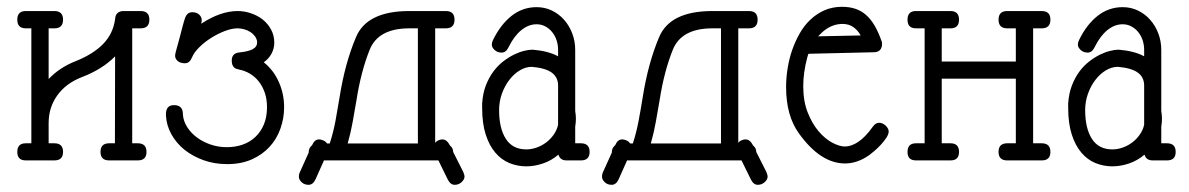

<svg xmlns="http://www.w3.org/2000/svg" viewBox="-20 -462 3424 553"><path d="M136.7 -49.3H120.1V-107.4C120.1 -137.4 128.3 -163.9 144.8 -187C161.2 -210.1 184.7 -227.7 215.3 -239.7C255.4 -255 287.4 -275.1 311.5 -299.8L311 -49.3H294.4C277.8 -49.3 269.5 -41 269.5 -24.4C269.5 -8.1 277.8 0 294.4 0H377C393.6 0 401.9 -8.1 401.9 -24.4C401.9 -41 393.6 -49.3 377 -49.3H360.8V-380.4H385.3C401.9 -380.4 410.2 -388.7 410.2 -405.3C410.2 -421.9 401.9 -430.2 385.3 -430.2H336.4C320.8 -430.2 312.5 -422.5 311.5 -407.2C307.9 -379.6 296.6 -355.8 277.6 -335.9C258.5 -316.1 231.8 -299.3 197.3 -285.6C166.3 -273.3 140.6 -256.2 120.1 -234.4V-380.4H136.7C153.3 -380.4 161.6 -388.7 161.6 -405.3C161.6 -421.9 153.3 -430.2 136.7 -430.2H54.2C37.9 -430.2 29.8 -421.9 29.8 -405.3C29.8 -388.7 37.9 -380.4 54.2 -380.4H70.3V-49.3H54.2C37.9 -49.3 29.8 -41 29.8 -24.4C29.8 -8.1 37.9 0 54.2 0H136.7C153.3 0 161.6 -8.1 161.6 -24.4C161.6 -41 153.3 -49.3 136.7 -49.3Z M512.7 -409.2C510.4 -402.3 508.1 -394.6 505.9 -386L499 -359.4L494.1 -341.3L489.5 -324.7C488 -319.5 486.8 -314.9 485.8 -310.8C484.9 -306.7 484.4 -303.5 484.4 -301.3C484.4 -295.7 486.8 -290.8 491.7 -286.4C496.6 -282 503.6 -279.8 512.7 -279.8C521.5 -279.8 528.2 -285.2 532.7 -295.9C536.6 -305.7 543.5 -315.5 553.5 -325.4C563.4 -335.4 574.8 -344.4 587.6 -352.5C600.5 -360.7 613.8 -367.4 627.4 -372.6C641.1 -377.8 653.5 -380.4 664.6 -380.4C670.7 -380.4 677 -379.5 683.3 -377.7C689.7 -375.9 695.6 -373.3 700.9 -369.9C706.3 -366.5 710.8 -362.3 714.4 -357.4C717.9 -352.5 720.1 -347 720.7 -340.8C720.7 -331.7 716.4 -324.9 707.8 -320.3C699.1 -315.8 686.5 -312.7 669.9 -311C654.9 -309.7 647.5 -301.9 647.5 -287.6C647.5 -272 654.3 -263.5 668 -262.2V-261.7C679 -259.8 689.5 -255.9 699.5 -250C709.4 -244.1 718 -236.6 725.3 -227.3C732.7 -218 738.4 -207.2 742.7 -194.8C746.9 -182.5 749 -168.6 749 -153.3C749 -134.4 746 -117.8 740 -103.5C734 -89.2 725.7 -77.1 715.3 -67.4C704.9 -57.6 692.7 -50.3 678.7 -45.4C664.7 -40.5 649.6 -38.1 633.3 -38.1C617 -38.1 601.5 -40.6 586.7 -45.7C571.9 -50.7 558.8 -57.5 547.4 -65.9C536 -74.4 526.6 -84.3 519.3 -95.7C512 -107.1 507.8 -119.1 506.8 -131.8V-134.8C506.2 -151 497.7 -159.2 481.4 -159.2C473 -159.2 467 -156.9 463.4 -152.3C459.8 -147.8 458 -141.6 458 -133.8V-128.9C459 -110.4 464.1 -92.6 473.4 -75.7C482.7 -58.8 495.1 -43.9 510.7 -31.2C526.4 -18.6 544.8 -8.4 565.9 -0.7C587.1 6.9 609.9 10.7 634.3 10.7C661 10.7 684.6 6.2 705.1 -2.9C725.6 -12 742.8 -24.2 756.6 -39.3C770.4 -54.4 780.8 -71.9 787.8 -91.8C794.8 -111.7 798.3 -132.2 798.3 -153.3C798.3 -178.4 793.4 -202.3 783.4 -225.1C773.5 -247.9 759 -267.1 739.7 -282.7C749.2 -289.2 756.6 -297.4 762 -307.4C767.3 -317.3 770 -327.8 770 -338.9C770 -352.9 766.9 -365.6 760.7 -377C754.6 -388.3 746.5 -397.9 736.6 -405.8C726.6 -413.6 715.3 -419.6 702.6 -423.8C689.9 -428.1 677.2 -430.2 664.6 -430.2C631.7 -430.2 596.8 -418.1 560.1 -394H559.6C560.5 -397.3 561 -400.7 561 -404.3C561 -409.8 558.7 -415 554 -419.7C549.2 -424.4 542.5 -426.8 533.7 -426.8C523.6 -426.8 516.6 -420.9 512.7 -409.2Z M1183.6 -48.8H981.4C987.3 -69.3 992.1 -90.1 995.8 -111.1L1006.8 -173.8C1015.3 -228.2 1027.8 -276.2 1044.4 -317.9C1060.7 -359.5 1099 -380.4 1159.2 -380.4H1183.6ZM1233.4 -380.4H1264.2C1280.8 -380.4 1289.1 -388.7 1289.1 -405.3C1289.1 -421.9 1280.8 -430.2 1264.2 -430.2H1159.2C1077.5 -430.2 1026.2 -405.1 1005.4 -355C984.2 -305.2 968.4 -247.4 958 -181.6C954.4 -159.2 950.5 -136.6 946.3 -114C942.1 -91.4 936.5 -69.7 929.7 -48.8H921.9C919.3 -52.7 915.7 -55.7 911.1 -57.6C906.6 -59.6 902.5 -60.5 898.9 -60.5C890.5 -60.5 884 -55.3 879.4 -44.9L878.9 -43.9C872.4 -38.4 869.1 -31.7 869.1 -23.9V-22.5L843.3 34.7C841.6 38.2 840.8 42.3 840.8 46.9C840.8 52.4 843.4 57.7 848.6 62.7C853.8 67.8 860.5 70.3 868.7 70.3C877.1 70.3 883.8 65.1 888.7 54.7L913.1 0H1242.7L1270 55.7C1274.9 65.4 1281.4 70.3 1289.6 70.3C1297.4 70.3 1304 67.7 1309.6 62.5C1315.1 57.3 1317.9 52.1 1317.9 46.9C1317.9 44.9 1317.5 42.9 1316.9 40.8C1316.2 38.7 1315.4 36.3 1314.5 33.7L1285.2 -24.4C1285.2 -32.2 1281.9 -38.6 1275.4 -43.5L1274.4 -45.9C1268.9 -55.7 1262 -60.5 1253.9 -60.5C1250.3 -60.5 1246.4 -59.6 1242.2 -57.6C1238 -55.7 1235 -53.2 1233.4 -50.3Z M1587.4 -215.3V-102.5C1585.1 -92.4 1581 -83.1 1575 -74.5C1568.9 -65.8 1561.8 -58.3 1553.5 -52C1545.2 -45.7 1536 -40.7 1525.9 -37.1C1515.8 -33.5 1505.7 -31.7 1495.6 -31.7C1469.6 -31.7 1450 -41.8 1437 -62C1424 -82.2 1417.5 -109.9 1417.5 -145C1417.5 -161.3 1420.2 -176.9 1425.5 -191.9C1430.9 -206.9 1438 -220.1 1446.8 -231.7C1455.6 -243.2 1465.7 -252.4 1477.1 -259.3C1488.4 -266.1 1500 -269.5 1511.7 -269.5C1537.8 -267.3 1556.9 -261.7 1569.1 -252.9C1581.3 -244.1 1587.4 -231.6 1587.4 -215.3ZM1515.6 -318.8H1512.2C1506 -318.8 1498.4 -317.7 1489.3 -315.4C1480.1 -313.2 1470.5 -309.6 1460.4 -304.7C1450.4 -299.8 1440.1 -293.4 1429.7 -285.4C1419.3 -277.4 1409.7 -267.7 1401.1 -256.1C1392.5 -244.5 1385.3 -231.2 1379.4 -216.1C1373.5 -200.9 1370 -183.6 1368.7 -164.1V-150.9C1368.7 -121.3 1372.1 -95.9 1378.9 -74.7C1385.7 -53.5 1394.9 -36.1 1406.5 -22.5C1418.1 -8.8 1431.6 1.2 1447 7.6C1462.5 13.9 1478.8 17.1 1496.1 17.1C1511.7 17.1 1527.7 14.3 1543.9 8.8C1560.2 3.3 1575 -5.2 1588.4 -16.6C1591.6 -5.5 1599.4 0 1611.8 0H1653.3C1669.9 0 1678.2 -8.1 1678.2 -24.4C1678.2 -41 1669.9 -49.3 1653.3 -49.3H1636.7V-97.2C1637.4 -100.7 1637.9 -104.5 1638.2 -108.4C1638.5 -112.3 1638.7 -116 1638.7 -119.6C1638.7 -123.2 1638.5 -127 1638.2 -130.9C1637.9 -134.8 1637.4 -138.5 1636.7 -142.1V-318.4C1636.7 -335 1633.9 -350.7 1628.2 -365.7C1622.5 -380.7 1614.7 -393.8 1604.7 -405C1594.8 -416.3 1583.1 -425.1 1569.6 -431.6C1556.1 -438.2 1541.3 -441.4 1525.4 -441.4C1498.7 -441.4 1474.8 -433.1 1453.6 -416.5C1432.5 -399.9 1414.6 -376.6 1399.9 -346.7C1397.6 -342.1 1396.5 -337.6 1396.5 -333C1396.5 -328.1 1399.2 -323.2 1404.5 -318.1C1409.9 -313.1 1416.7 -310.5 1424.8 -310.5C1432.9 -310.5 1439.5 -315.4 1444.3 -325.2C1454.8 -346.7 1467 -363.2 1481 -374.8C1495 -386.3 1509.8 -392.1 1525.4 -392.1C1534.5 -392.1 1542.9 -390.1 1550.5 -386C1558.2 -381.9 1564.8 -376.5 1570.3 -369.6C1575.8 -362.8 1580.1 -355 1583 -346.2C1585.9 -337.4 1587.4 -328.1 1587.4 -318.4V-299.8C1569.2 -309.9 1545.2 -316.2 1515.6 -318.8Z M2056.6 -48.8H1854.5C1860.4 -69.3 1865.2 -90.1 1868.9 -111.1L1879.9 -173.8C1888.3 -228.2 1900.9 -276.2 1917.5 -317.9C1933.8 -359.5 1972 -380.4 2032.2 -380.4H2056.6ZM2106.4 -380.4H2137.2C2153.8 -380.4 2162.1 -388.7 2162.1 -405.3C2162.1 -421.9 2153.8 -430.2 2137.2 -430.2H2032.2C1950.5 -430.2 1899.3 -405.1 1878.4 -355C1857.3 -305.2 1841.5 -247.4 1831.1 -181.6C1827.5 -159.2 1823.6 -136.6 1819.3 -114C1815.1 -91.4 1809.6 -69.7 1802.7 -48.8H1794.9C1792.3 -52.7 1788.7 -55.7 1784.2 -57.6C1779.6 -59.6 1775.6 -60.5 1772 -60.5C1763.5 -60.5 1757 -55.3 1752.4 -44.9L1752 -43.9C1745.4 -38.4 1742.2 -31.7 1742.2 -23.9V-22.5L1716.3 34.7C1714.7 38.2 1713.9 42.3 1713.9 46.9C1713.9 52.4 1716.5 57.7 1721.7 62.7C1726.9 67.8 1733.6 70.3 1741.7 70.3C1750.2 70.3 1756.8 65.1 1761.7 54.7L1786.1 0H2115.7L2143.1 55.7C2147.9 65.4 2154.5 70.3 2162.6 70.3C2170.4 70.3 2177.1 67.7 2182.6 62.5C2188.2 57.3 2190.9 52.1 2190.9 46.9C2190.9 44.9 2190.6 42.9 2189.9 40.8C2189.3 38.7 2188.5 36.3 2187.5 33.7L2158.2 -24.4C2158.2 -32.2 2154.9 -38.6 2148.4 -43.5L2147.5 -45.9C2141.9 -55.7 2135.1 -60.5 2127 -60.5C2123.4 -60.5 2119.5 -59.6 2115.2 -57.6C2111 -55.7 2108.1 -53.2 2106.4 -50.3Z M2336.4 -357.4 2348.1 -369.1C2366 -385.1 2385.6 -393.1 2406.7 -393.1C2418.5 -393.1 2428.6 -390.1 2437.3 -384.3C2445.9 -378.4 2453.1 -370.3 2459 -359.9ZM2496.1 -311.5C2512.4 -311.5 2520.5 -319.8 2520.5 -336.4C2520.5 -339.4 2520 -341.8 2519 -343.8C2512.9 -361.3 2506.1 -376.3 2498.8 -388.7C2491.5 -401 2483.2 -411.2 2474.1 -419.2C2465 -427.2 2454.8 -433 2443.4 -436.8C2432 -440.5 2419.3 -442.4 2405.3 -442.4C2386.7 -442.4 2369.9 -439 2354.7 -432.4C2339.6 -425.7 2326 -416.7 2314 -405.3C2301.9 -393.9 2291.6 -380.5 2283 -365.2C2274.3 -349.9 2267.1 -333.7 2261.2 -316.7C2255.4 -299.6 2251.1 -282 2248.3 -263.9C2245.5 -245.8 2244.1 -228.4 2244.1 -211.4C2244.1 -156.1 2256.5 -111.5 2281.2 -77.6C2322.6 -20 2366.9 8.8 2414.1 8.8C2437.5 8.8 2460.6 0.8 2483.4 -15.1C2487 -17.7 2491.9 -21.7 2498.3 -27.1C2504.6 -32.5 2510.8 -38.4 2516.8 -44.9C2522.9 -51.4 2528.2 -58.1 2532.7 -64.9C2537.3 -71.8 2539.6 -78 2539.6 -83.5C2539.6 -86.4 2538.7 -89.4 2537.1 -92.3C2535.5 -95.2 2533.4 -97.9 2530.8 -100.3C2528.2 -102.8 2525.2 -104.7 2522 -106.2C2518.7 -107.7 2515.5 -108.4 2512.2 -108.4C2505 -108.4 2498.7 -104.3 2493.2 -96.2C2479.5 -77 2465.9 -62.8 2452.4 -53.7C2438.9 -44.6 2425.9 -40 2413.6 -40C2403.2 -40 2391 -43.7 2377.2 -51C2363.4 -58.3 2350.3 -69.3 2337.9 -83.7C2325.5 -98.2 2315 -116.3 2306.4 -137.9C2297.8 -159.6 2293.5 -184.9 2293.5 -213.9C2293.5 -239.6 2297.2 -266.6 2304.7 -294.9C2305.3 -296.9 2305.9 -298.9 2306.4 -301C2306.9 -303.1 2307.6 -305.2 2308.6 -307.1Z M2618.2 -380.4H2643.1V-49.3H2618.2C2601.9 -49.3 2593.8 -41 2593.8 -24.4C2593.8 -8.1 2601.9 0 2618.2 0H2717.8C2734 0 2742.2 -8.1 2742.2 -24.4C2742.2 -41 2734 -49.3 2717.8 -49.3H2692.4V-235.4H2905.8V-49.3H2880.9C2864.3 -49.3 2856 -41 2856 -24.4C2856 -8.1 2864.3 0 2880.9 0H2980.5C2997.1 0 3005.4 -8.1 3005.4 -24.4C3005.4 -41 2997.1 -49.3 2980.5 -49.3H2955.6V-380.4H2980.5C2997.1 -380.4 3005.4 -388.7 3005.4 -405.3C3005.4 -421.9 2997.1 -430.2 2980.5 -430.2H2880.9C2864.3 -430.2 2856 -421.9 2856 -405.3C2856 -388.7 2864.3 -380.4 2880.9 -380.4H2905.8V-284.7H2692.4V-380.4H2717.8C2734 -380.4 2742.2 -388.7 2742.2 -405.3C2742.2 -421.9 2734 -430.2 2717.8 -430.2H2618.2C2601.9 -430.2 2593.8 -421.9 2593.8 -405.3C2593.8 -388.7 2601.9 -380.4 2618.2 -380.4Z M3275.4 -215.3V-102.5C3273.1 -92.4 3269 -83.1 3262.9 -74.5C3256.9 -65.8 3249.8 -58.3 3241.5 -52C3233.2 -45.7 3224 -40.7 3213.9 -37.1C3203.8 -33.5 3193.7 -31.7 3183.6 -31.7C3157.6 -31.7 3138 -41.8 3125 -62C3112 -82.2 3105.5 -109.9 3105.5 -145C3105.5 -161.3 3108.2 -176.9 3113.5 -191.9C3118.9 -206.9 3126 -220.1 3134.8 -231.7C3143.6 -243.2 3153.6 -252.4 3165 -259.3C3176.4 -266.1 3188 -269.5 3199.7 -269.5C3225.7 -267.3 3244.9 -261.7 3257.1 -252.9C3269.3 -244.1 3275.4 -231.6 3275.4 -215.3ZM3203.6 -318.8H3200.2C3194 -318.8 3186.4 -317.7 3177.2 -315.4C3168.1 -313.2 3158.5 -309.6 3148.4 -304.7C3138.3 -299.8 3128.1 -293.4 3117.7 -285.4C3107.3 -277.4 3097.7 -267.7 3089.1 -256.1C3080.5 -244.5 3073.2 -231.2 3067.4 -216.1C3061.5 -200.9 3057.9 -183.6 3056.6 -164.1V-150.9C3056.6 -121.3 3060.1 -95.9 3066.9 -74.7C3073.7 -53.5 3082.9 -36.1 3094.5 -22.5C3106 -8.8 3119.5 1.2 3135 7.6C3150.5 13.9 3166.8 17.1 3184.1 17.1C3199.7 17.1 3215.7 14.3 3231.9 8.8C3248.2 3.3 3263 -5.2 3276.4 -16.6C3279.6 -5.5 3287.4 0 3299.8 0H3341.3C3357.9 0 3366.2 -8.1 3366.2 -24.4C3366.2 -41 3357.9 -49.3 3341.3 -49.3H3324.7V-97.2C3325.4 -100.7 3325.8 -104.5 3326.2 -108.4C3326.5 -112.3 3326.7 -116 3326.7 -119.6C3326.7 -123.2 3326.5 -127 3326.2 -130.9C3325.8 -134.8 3325.4 -138.5 3324.7 -142.1V-318.4C3324.7 -335 3321.9 -350.7 3316.2 -365.7C3310.5 -380.7 3302.7 -393.8 3292.7 -405C3282.8 -416.3 3271.1 -425.1 3257.6 -431.6C3244.1 -438.2 3229.3 -441.4 3213.4 -441.4C3186.7 -441.4 3162.8 -433.1 3141.6 -416.5C3120.4 -399.9 3102.5 -376.6 3087.9 -346.7C3085.6 -342.1 3084.5 -337.6 3084.5 -333C3084.5 -328.1 3087.2 -323.2 3092.5 -318.1C3097.9 -313.1 3104.7 -310.5 3112.8 -310.5C3120.9 -310.5 3127.4 -315.4 3132.3 -325.2C3142.7 -346.7 3154.9 -363.2 3168.9 -374.8C3182.9 -386.3 3197.8 -392.1 3213.4 -392.1C3222.5 -392.1 3230.9 -390.1 3238.5 -386C3246.2 -381.9 3252.8 -376.5 3258.3 -369.6C3263.8 -362.8 3268.1 -355 3271 -346.2C3273.9 -337.4 3275.4 -328.1 3275.4 -318.4V-299.8C3257.2 -309.9 3233.2 -316.2 3203.6 -318.8Z"/></svg>

Font: Nathan
Style: Regular
Weight: 400
Designer: Peter Wiegel
Foundry: Peter Wiegel
Version: Version 1.001 2009